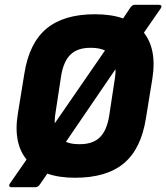

<svg xmlns="http://www.w3.org/2000/svg" viewBox="-20 -725 689 795"><path d="M26 50Q20 50 18.5 45Q17 40 21 35L105 -86L183 -180L423 -528L476 -628L518 -691Q527 -705 537 -705H638Q646 -705 648 -701Q650 -697 646 -691L565 -574L479 -469L245 -126L189 -25L147 36Q138 50 128 50ZM291 11Q157 11 95 -58.5Q33 -128 54 -255L81 -421Q101 -547 172.5 -606.5Q244 -666 373 -666Q508 -666 569.5 -597Q631 -528 611 -400L584 -234Q564 -108 492.5 -48.5Q421 11 291 11ZM307 -128Q362 -127 392 -155Q422 -183 432 -245L455 -396Q466 -462 441.5 -494.5Q417 -527 357 -527Q303 -528 273 -500Q243 -472 233 -410L210 -259Q199 -193 223.5 -160.5Q248 -128 307 -128Z"/></svg>

Font: Sofia Sans Semi Condensed Black
Style: Italic
Weight: 900
Italic angle: -9°
Version: Version 4.100